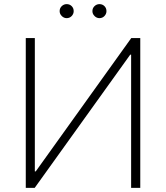

<svg xmlns="http://www.w3.org/2000/svg" viewBox="-20 -912 806 932"><path d="M105.1 -727.3V0H148.4L612.2 -646.7H616.5V0H660.9V-727.3H617.2L153.4 -79.9H149.1V-727.3ZM303.6 -823.9Q290.1 -823.9 279.8 -834.2Q269.5 -844.5 269.5 -858Q269.5 -872.5 279.8 -882.3Q290.1 -892 303.6 -892Q318.2 -892 327.9 -882.3Q337.7 -872.5 337.7 -858Q337.7 -844.5 327.9 -834.2Q318.2 -823.9 303.6 -823.9ZM462.7 -823.9Q449.2 -823.9 438.9 -834.2Q428.6 -844.5 428.6 -858Q428.6 -872.5 438.9 -882.3Q449.2 -892 462.7 -892Q477.3 -892 487 -882.3Q496.8 -872.5 496.8 -858Q496.8 -844.5 487 -834.2Q477.3 -823.9 462.7 -823.9Z"/></svg>

Font: Inter Extra Light BETA
Style: Regular
Weight: 200
Designer: Rasmus Andersson
Foundry: rsms
Version: Version 3.011;git-f93a4a705